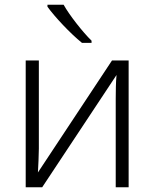

<svg xmlns="http://www.w3.org/2000/svg" viewBox="-20 -786 649 806"><path d="M179.2 -766.1V-757.8C208.5 -716.8 274.9 -645.5 324.2 -606H364.3V-615.2C327.1 -651.4 270.5 -723.6 247.1 -766.1ZM143.1 -532.2H87.9V0H157.2L469.2 -471.2C466.3 -444.8 465.8 -398.4 465.8 -371.1V0H520V-532.2H450.2L139.2 -62C140.6 -91.3 143.1 -132.8 143.1 -162.1Z"/></svg>

Font: Noto Reveo Sans
Style: Regular
Weight: 300
Designer: Monotype Design Team
Foundry: Monotype Imaging Inc.
Version: Version 2.007